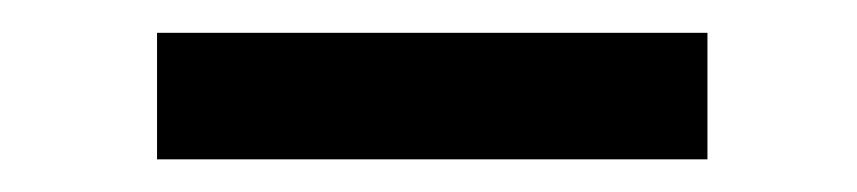

<svg xmlns="http://www.w3.org/2000/svg" viewBox="-20 -728 522 117"><path d="M411.1 -630.9V-708H75.7V-630.9Z"/></svg>

Font: FAU Chimera Medium
Style: Regular
Weight: 500
Version: Version 1.002;hotconv 1.0.117;makeotfexe 2.5.65602